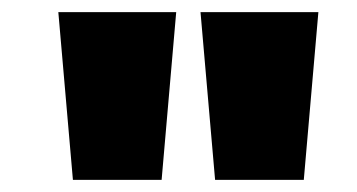

<svg xmlns="http://www.w3.org/2000/svg" viewBox="-20 -736 588 316"><path d="M310 -716 334 -440H480L504 -716ZM76 -716 100 -440H246L270 -716Z"/></svg>

Font: Unageo
Style: Black
Weight: 900
Designer: Richard Sepsi
Foundry: Richard Sepsi
Version: Version 2.000